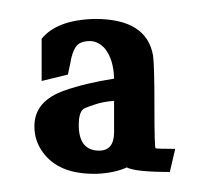

<svg xmlns="http://www.w3.org/2000/svg" viewBox="-20 -702 221 207"><path d="M84.5 -514.6H81.5Q43 -514.6 26.4 -537.6Q17.1 -549.8 17.1 -565.9Q17.1 -593.3 49.8 -604.5Q71.8 -612.3 103 -617.2Q102.5 -637.7 93.3 -649.4Q85.9 -657.7 77.1 -657.7Q65.9 -657.7 61.8 -651.6Q57.6 -645.5 55.7 -633.3L53.2 -621.6L24.9 -614.7V-660.2Q41.5 -680.7 82.5 -681.6Q138.2 -681.6 145 -642.1Q146.5 -631.8 146.5 -586.4Q146.5 -543 147.7 -542.2Q148.9 -541.5 168.9 -541.5L163.1 -516.6Q126 -516.6 116.7 -521.5Q104 -515.6 84.5 -514.6ZM86.9 -539.6Q103 -539.6 103 -559.6V-593.3Q90.8 -592.3 82.5 -589.4Q70.3 -585.4 69.3 -584Q64.9 -579.6 64.9 -567.4Q64.9 -539.6 86.9 -539.6Z"/></svg>

Font: Quaaykop
Style: Medium
Weight: 500
Designer: Tup Wanders
Foundry: Free font, DO NOT SELL
Version: Version 1.00;July 31, 2023;FontCreator 11.5.0.2430 64-bit